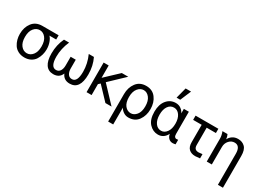

<svg xmlns="http://www.w3.org/2000/svg" viewBox="-18 -1811 4134 3022"><g transform="rotate(30 2049.0 -299.5)"><path d="M40 -268.6Q40 -390.6 103.5 -473.1Q167 -555.7 285.2 -555.7H580.1V-478.5H457Q487.3 -449.2 507.8 -391.6Q528.3 -334 528.3 -268.6Q528.3 -217.8 515.1 -169.9Q502 -122.1 475.1 -78.6Q448.2 -35.2 398.9 -8.8Q349.6 17.6 285.2 17.6Q220.7 17.6 171.4 -8.3Q122.1 -34.2 94.2 -77.1Q66.4 -120.1 53.2 -168.5Q40 -216.8 40 -268.6ZM133.8 -268.6Q133.8 -169.9 177.7 -114.7Q221.7 -59.6 285.2 -59.6Q347.7 -59.6 391.6 -114.7Q435.5 -169.9 435.5 -268.6Q435.5 -369.1 391.6 -423.8Q347.7 -478.5 285.2 -478.5Q222.7 -478.5 178.2 -424.3Q133.8 -370.1 133.8 -268.6Z M625 -253.9Q625 -408.2 687.5 -538.1H780.3Q716.8 -391.6 716.8 -248Q716.8 -61.5 815.4 -61.5Q863.3 -61.5 888.2 -100.1Q913.1 -138.7 913.1 -199.2V-357.4H1005.9V-199.2Q1005.9 -139.6 1030.8 -100.6Q1055.7 -61.5 1104.5 -61.5Q1201.2 -61.5 1201.2 -249Q1201.2 -397.5 1137.7 -538.1H1231.4Q1293.9 -410.2 1293.9 -254.9Q1293.9 17.6 1108.4 17.6Q1000 17.6 960 -78.1H959Q919.9 17.6 810.5 17.6Q719.7 17.6 672.4 -51.3Q625 -120.1 625 -253.9Z M1408.2 0V-538.1H1500V-313.5L1738.3 -538.1H1855.5L1591.8 -287.1L1862.3 0H1751L1533.2 -229.5L1500 -198.2V0Z M2173.8 -59.6Q2232.4 -59.6 2276.9 -113.3Q2321.3 -167 2321.3 -268.6Q2321.3 -368.2 2277.8 -423.3Q2234.4 -478.5 2173.8 -478.5Q2113.3 -478.5 2068.8 -423.3Q2024.4 -368.2 2024.4 -268.6Q2024.4 -167 2067.9 -113.3Q2111.3 -59.6 2173.8 -59.6ZM1933.6 230.5V-267.6Q1933.6 -387.7 1996.6 -471.7Q2059.6 -555.7 2175.8 -555.7Q2289.1 -555.7 2351.6 -473.6Q2414.1 -391.6 2414.1 -268.6Q2414.1 -151.4 2353 -66.9Q2292 17.6 2174.8 17.6Q2125 17.6 2084.5 -10.3Q2043.9 -38.1 2025.4 -75.2V230.5Z M2486.3 -269.5Q2486.3 -402.3 2550.3 -479Q2614.3 -555.7 2712.9 -555.7Q2768.6 -555.7 2808.6 -525.9Q2848.6 -496.1 2866.2 -456.1V-538.1H2957V-136.7Q2957 -100.6 2969.2 -84.5Q2981.4 -68.4 2999 -68.4Q3018.6 -68.4 3032.2 -71.3V10.7Q3001 17.6 2982.4 17.6Q2938.5 17.6 2908.7 -10.3Q2878.9 -38.1 2871.1 -86.9Q2817.4 17.6 2711.9 17.6Q2622.1 17.6 2554.2 -54.2Q2486.3 -126 2486.3 -269.5ZM2580.1 -269.5Q2580.1 -172.9 2620.6 -116.2Q2661.1 -59.6 2725.6 -59.6Q2785.2 -59.6 2826.7 -115.7Q2868.2 -171.9 2868.2 -269.5Q2868.2 -362.3 2828.1 -420.4Q2788.1 -478.5 2724.6 -478.5Q2659.2 -478.5 2619.6 -422.4Q2580.1 -366.2 2580.1 -269.5ZM2678.7 -633.8 2729.5 -830.1H2828.1L2745.1 -633.8Z M3079.1 -460.9V-538.1H3493.2V-460.9H3325.2V-148.4Q3325.2 -102.5 3345.7 -81.5Q3366.2 -60.5 3409.2 -60.5Q3430.7 -60.5 3476.6 -67.4V9.8Q3411.1 17.6 3391.6 17.6Q3319.3 17.6 3276.9 -21.5Q3234.4 -60.5 3234.4 -145.5V-460.9Z M3567.4 -538.1H3659.2Q3675.8 -507.8 3682.6 -457H3683.6Q3701.2 -497.1 3743.7 -526.4Q3786.1 -555.7 3845.7 -555.7Q3921.9 -555.7 3970.7 -507.3Q4019.5 -459 4019.5 -346.7V229.5H3927.7V-334Q3927.7 -478.5 3826.2 -478.5Q3767.6 -478.5 3726.1 -432.1Q3684.6 -385.7 3684.6 -318.4V0H3592.8V-418Q3592.8 -473.6 3567.4 -538.1Z"/></g></svg>

Font: Gothic A1 Medium
Style: Regular
Weight: 500
Designer: HanYang I&C Co.,Ltd.
Foundry: HanYang I&C Co.,Ltd.
Version: Version 2.50